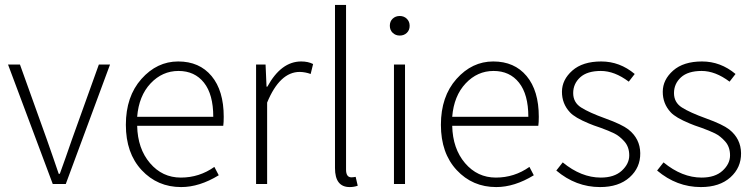

<svg xmlns="http://www.w3.org/2000/svg" viewBox="-20 -739 3031 771"><path d="M191.9 0 12.2 -480H60.1L168 -179.2Q176.8 -153.3 193.8 -105.2Q210.9 -57.1 215.8 -41H220.2Q243.2 -104 269 -179.2L377 -480H421.9L244.1 0Z M836.4 -270Q836.4 -359.9 799.1 -407Q761.7 -454.1 696.8 -454.1Q631.8 -454.1 584.7 -404.1Q537.6 -354 530.8 -270ZM707.5 12.2Q612.3 12.2 548.8 -55.9Q485.4 -124 485.4 -237.8Q485.4 -351.6 547.9 -421.9Q610.4 -492.2 695.6 -492.2Q780.8 -492.2 829.6 -433.6Q878.4 -375 878.4 -270Q878.4 -246.1 876.5 -233.9H530.8Q532.7 -142.1 582.3 -84Q631.8 -25.9 706.1 -25.9Q780.3 -25.9 840.8 -68.8L858.4 -35.2Q780.8 12.2 707.5 12.2Z M1008.3 0V-480H1046.4L1050.3 -391.1H1053.7Q1108.9 -492.2 1189.5 -492.2Q1217.3 -492.2 1237.3 -481.9L1227.5 -441.9Q1206.5 -449.7 1183.6 -450.2Q1103.5 -450.2 1052.7 -327.1V0Z M1384.3 12.2Q1325.2 12.2 1325.2 -64V-719.2H1369.6V-58.1Q1369.6 -27.3 1390.6 -26.9Q1398.4 -26.9 1408.2 -28.8L1416.5 6.8Q1401.4 12.2 1384.3 12.2Z M1613.5 -606.9Q1602.1 -596.2 1585.2 -596.2Q1568.4 -596.2 1556.9 -607.2Q1545.4 -618.2 1545.4 -635.7Q1545.4 -653.3 1556.9 -664.1Q1568.4 -674.8 1585.2 -674.8Q1602.1 -674.8 1613.5 -663.8Q1625 -652.8 1625 -635.3Q1625 -617.7 1613.5 -606.9ZM1562 0V-480H1606.4V0Z M2101.6 -270Q2101.6 -359.9 2064.2 -407Q2026.9 -454.1 1961.9 -454.1Q1897 -454.1 1849.9 -404.1Q1802.7 -354 1795.9 -270ZM1972.7 12.2Q1877.4 12.2 1814 -55.9Q1750.5 -124 1750.5 -237.8Q1750.5 -351.6 1813 -421.9Q1875.5 -492.2 1960.7 -492.2Q2045.9 -492.2 2094.7 -433.6Q2143.6 -375 2143.6 -270Q2143.6 -246.1 2141.6 -233.9H1795.9Q1797.9 -142.1 1847.4 -84Q1897 -25.9 1971.2 -25.9Q2045.4 -25.9 2106 -68.8L2123.5 -35.2Q2045.9 12.2 1972.7 12.2Z M2389.6 12.2Q2292.5 12.2 2213.9 -54.2L2239.7 -86.9Q2314 -25.9 2392.6 -25.9Q2446.8 -25.9 2476.8 -53.5Q2506.8 -81.1 2506.8 -115Q2506.8 -148.9 2487.3 -170.9Q2467.8 -192.9 2446.3 -203.4Q2424.8 -213.9 2392.6 -225.6Q2360.4 -236.3 2344.7 -243.2Q2288.1 -266.6 2268.6 -288.1Q2236.3 -322.8 2236.6 -370.8Q2236.8 -418.9 2278.3 -455.6Q2319.8 -492.2 2394.3 -492.2Q2468.8 -492.2 2528.8 -441.9L2504.9 -411.1Q2447.8 -454.1 2392.8 -454.1Q2337.9 -454.1 2309.8 -428.5Q2281.7 -402.8 2281.7 -365.2Q2281.7 -327.6 2313.5 -307.4Q2345.2 -287.1 2411.4 -263.2Q2477.5 -239.3 2503.4 -219.2Q2550.3 -182.1 2551 -124Q2551.8 -65.9 2508.3 -26.9Q2464.8 12.2 2389.6 12.2Z M2794.4 12.2Q2697.3 12.2 2618.7 -54.2L2644.5 -86.9Q2718.8 -25.9 2797.4 -25.9Q2851.6 -25.9 2881.6 -53.5Q2911.6 -81.1 2911.6 -115Q2911.6 -148.9 2892.1 -170.9Q2872.6 -192.9 2851.1 -203.4Q2829.6 -213.9 2797.4 -225.6Q2765.1 -236.3 2749.5 -243.2Q2692.9 -266.6 2673.3 -288.1Q2641.1 -322.8 2641.4 -370.8Q2641.6 -418.9 2683.1 -455.6Q2724.6 -492.2 2799.1 -492.2Q2873.5 -492.2 2933.6 -441.9L2909.7 -411.1Q2852.5 -454.1 2797.6 -454.1Q2742.7 -454.1 2714.6 -428.5Q2686.5 -402.8 2686.5 -365.2Q2686.5 -327.6 2718.3 -307.4Q2750 -287.1 2816.2 -263.2Q2882.3 -239.3 2908.2 -219.2Q2955.1 -182.1 2955.8 -124Q2956.5 -65.9 2913.1 -26.9Q2869.6 12.2 2794.4 12.2Z"/></svg>

Font: SourceSansPro-Light
Style: Regular
Weight: 300
Designer: Paul D. Hunt
Foundry: Adobe Systems Incorporated
Version: Version 2.020;PS 2.0;hotconv 1.0.86;makeotf.lib2.5.63406